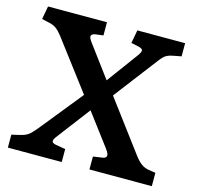

<svg xmlns="http://www.w3.org/2000/svg" viewBox="-103 -808 941 916"><g transform="rotate(15 368.0 -350.0)"><path d="M13 0V-64L48 -72Q66 -76 78 -81Q90 -86 100.5 -95.5Q111 -105 127 -124L299 -337L116 -579Q100 -600 85.5 -611Q71 -622 48 -627L12 -635L24 -700H315V-635L276 -630Q259 -627 256.5 -617.5Q254 -608 269 -588L385 -432L499 -587Q512 -605 511 -613.5Q510 -622 490 -627L453 -635L465 -700H701V-635L664 -628Q645 -625 631 -618Q617 -611 598 -586L433 -370L620 -120Q637 -98 652.5 -86.5Q668 -75 690 -71L724 -66V0H416V-64L458 -70Q477 -72 480.5 -82.5Q484 -93 466 -117L348 -274L225 -112Q211 -94 211.5 -85Q212 -76 232 -72L279 -64V0Z"/></g></svg>

Font: Literata SemiBold
Style: Regular
Weight: 600
Designer: Latin by Veronika Burian and Jose Scaglione. Greek by Irene Vlachou. Cyrillic by Vera Evstafieva.
Foundry: TypeTogether
Version: Version 3.103; ttfautohint (v1.8.4.7-5d5b);gftools[0.9.29]